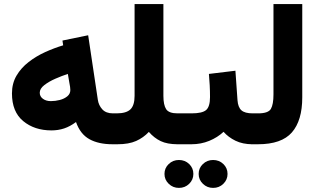

<svg xmlns="http://www.w3.org/2000/svg" viewBox="-20 -707 1566 941"><path d="M531.2 0Q463.4 0 418.5 -24.7Q373.5 -49.3 352.5 -108.9Q323.7 -87.4 294.4 -77.6Q265.1 -67.9 232.4 -67.9Q148.9 -67.9 93.8 -113.5Q38.6 -159.2 38.6 -249Q38.6 -298.3 61 -336.4Q83.5 -374.5 120.4 -403.1Q157.2 -431.6 201.4 -451.7Q245.6 -471.7 289.6 -484.9L286.1 -508.3L412.1 -534.2L459.5 -217.8Q463.4 -190.9 481.4 -171.1Q499.5 -151.4 533.2 -151.4H547.9V0ZM324.7 -265.6Q324.7 -272.5 323.5 -281.2Q322.3 -290 320.3 -299.3L312.5 -344.7Q283.7 -335.4 251.5 -321.3Q219.2 -307.1 197 -289.8Q174.8 -272.5 174.8 -252.4Q174.8 -234.4 190.2 -222.9Q205.6 -211.4 229.5 -211.4Q251 -211.4 272.9 -217Q294.9 -222.7 309.8 -234.9Q324.7 -247.1 324.7 -265.6Z M639.6 -237.3V-687H780.8V-237.3Q780.8 -192.9 794.2 -172.1Q807.6 -151.4 850.1 -151.4H865.7V0H851.1Q799.8 0 767.6 -15.4Q735.4 -30.8 709.5 -60.5Q683.1 -32.2 647.2 -16.1Q611.3 0 555.7 0H528.3V-151.4H551.8Q598.6 -151.4 619.1 -170.9Q639.6 -190.4 639.6 -237.3Z M845.2 -151.4H918.9Q971.2 -151.4 990.2 -167.7Q1009.3 -184.1 1009.3 -231.4Q1009.3 -260.7 1007.8 -289.3Q1006.3 -317.9 1003.9 -344.7L1133.8 -360.4L1144 -215.8Q1146.5 -181.2 1163.3 -166.3Q1180.2 -151.4 1218.3 -151.4H1228.5V0H1217.3Q1169.4 0 1134 -17.3Q1098.6 -34.7 1075.7 -61Q1045.9 -33.2 1005.4 -16.6Q964.8 0 918.9 0H845.2ZM953.6 145.5Q953.6 116.7 974.4 96.9Q995.1 77.1 1024.4 77.1Q1054.2 77.1 1074.7 96.9Q1095.2 116.7 1095.2 145.5Q1095.2 173.8 1074.7 193.8Q1054.2 213.9 1024.4 213.9Q995.1 213.9 974.4 193.8Q953.6 173.8 953.6 145.5ZM786.1 145.5Q786.1 116.7 806.9 96.9Q827.6 77.1 856.9 77.1Q886.7 77.1 907.2 96.9Q927.7 116.7 927.7 145.5Q927.7 173.8 907.2 193.8Q886.7 213.9 856.9 213.9Q827.6 213.9 806.9 193.8Q786.1 173.8 786.1 145.5Z M1209 -151.4H1245.1Q1294.9 -151.4 1307.6 -173.3Q1320.3 -195.3 1320.3 -244.1V-687H1461.4V-230Q1461.4 -116.2 1410.6 -58.1Q1359.9 0 1244.6 0H1209Z"/></svg>

Font: Vazirmatn RD UI Black
Style: Regular
Weight: 900
Designer: Saber Rastikerdar
Foundry: Saber Rastikerdar
Version: Version 33.003